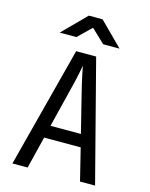

<svg xmlns="http://www.w3.org/2000/svg" viewBox="-137 -1036 874 1122"><g transform="rotate(15 300.0 -475.0)"><path d="M50 0 240 -730H361L550 0H459L411 -194H190L142 0ZM208 -270H392L336 -495Q320 -559 311 -602Q302 -645 300 -658Q298 -645 289 -602Q280 -559 264 -496ZM119 -810 258 -950H341L481 -810H382L300 -888L220 -810Z"/></g></svg>

Font: JetBrainsMono Nerd Font Mono
Style: Regular
Weight: 400
Monospace: yes
Designer: Philipp Nurullin, Konstantin Bulenkov
Foundry: JetBrains
Version: Version 2.304; ttfautohint (v1.8.4.7-5d5b);Nerd Fonts 2.3.0